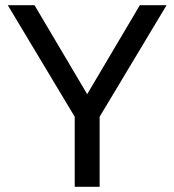

<svg xmlns="http://www.w3.org/2000/svg" viewBox="-20 -720 672 740"><path d="M268 -270 10 -700H113L316 -357L519 -700H622L364 -270V0H268Z"/></svg>

Font: Bai Jamjuree Medium
Style: Regular
Weight: 500
Version: Version 1.000; ttfautohint (v1.6)